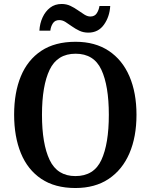

<svg xmlns="http://www.w3.org/2000/svg" viewBox="-20 -935 758 965"><path d="M359 10Q256 10 187.5 -36Q119 -82 85 -165Q51 -248 51 -359Q51 -470 85 -552Q119 -634 187.5 -679.5Q256 -725 360 -725Q458 -725 526.5 -679.5Q595 -634 630.5 -551.5Q666 -469 666 -358Q666 -247 630.5 -164.5Q595 -82 526.5 -36Q458 10 359 10ZM359 -50Q452 -50 489.5 -131Q527 -212 527 -358Q527 -504 489.5 -584.5Q452 -665 360 -665Q268 -665 229.5 -584.5Q191 -504 191 -358Q191 -212 229.5 -131Q268 -50 359 -50ZM424 -771Q399 -771 379 -780.5Q359 -790 341.5 -802.5Q324 -815 309 -824.5Q294 -834 278 -834Q256 -834 245.5 -817.5Q235 -801 233 -781H178Q180 -817 194 -847.5Q208 -878 232 -896.5Q256 -915 290 -915Q314 -915 334 -905.5Q354 -896 371.5 -883.5Q389 -871 404.5 -861.5Q420 -852 434 -852Q456 -852 466.5 -868.5Q477 -885 480 -905H534Q531 -851 502.5 -811Q474 -771 424 -771Z"/></svg>

Font: Noto Serif Myanmar SemiCondensed SemiBold
Style: Regular
Weight: 600
Width: 4
Designer: Ben Mitchell and the Monotype Design Team
Foundry: Monotype Imaging Inc.
Version: Version 2.106; ttfautohint (v1.8.4.7-5d5b)